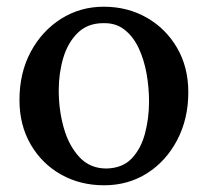

<svg xmlns="http://www.w3.org/2000/svg" viewBox="-20 -536 619 572"><path d="M290 16Q219 16 162 -16Q105 -48 71.5 -105.5Q38 -163 38 -238Q38 -319 71.5 -381.5Q105 -444 162 -480Q219 -516 289 -516Q360 -516 417 -483.5Q474 -451 507.5 -393.5Q541 -336 541 -261Q541 -182 508 -119Q475 -56 418.5 -20Q362 16 290 16ZM297 -34Q345 -35 372.5 -64Q400 -93 412 -138.5Q424 -184 424 -233Q424 -276 416.5 -317.5Q409 -359 393 -393Q377 -427 351 -447.5Q325 -468 288 -467Q241 -467 211.5 -438Q182 -409 168.5 -363.5Q155 -318 155 -267Q155 -208 170 -155Q185 -102 216.5 -68Q248 -34 297 -34Z"/></svg>

Font: Lora Medium
Style: Regular
Weight: 500
Designer: Olga Karpushina, Alexei Vanyashin (Cyrillic)
Foundry: Cyreal
Version: Version 3.004